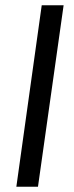

<svg xmlns="http://www.w3.org/2000/svg" viewBox="-20 -708 280 728"><path d="M221.2 -688 124 0H42L138.2 -688Z"/></svg>

Font: Fira Sans Compressed Book
Style: Italic
Weight: 350
Width: 3
Italic angle: -8°
Designer: Carrois Corporate & Edenspiekermann AG
Foundry: Carrois Corporate GbR & Edenspiekermann AG
Version: Version 4.203;PS 004.203;hotconv 1.0.88;makeotf.lib2.5.64775